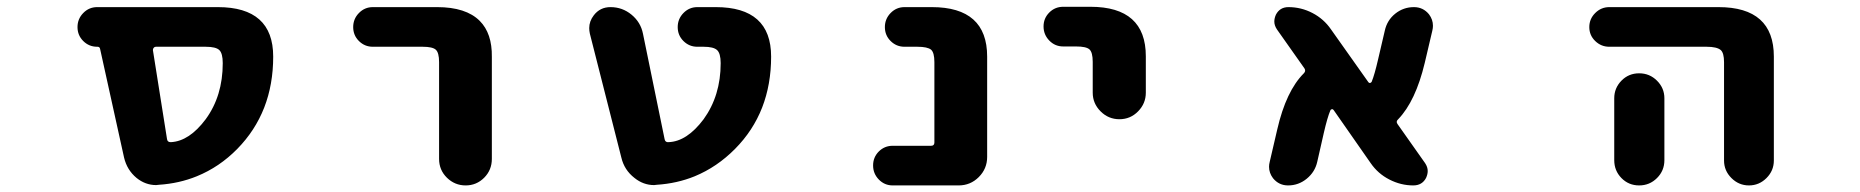

<svg xmlns="http://www.w3.org/2000/svg" viewBox="-20 -570 5540 572"><path d="M453.1 -19.5Q449.2 -18.6 445.3 -18.6Q413.1 -18.6 386.7 -40Q358.4 -63.5 349.6 -100.6L278.3 -423.8Q277.3 -430.7 270.5 -430.7H269.5Q245.1 -430.7 228 -447.8Q210.9 -464.8 210.9 -489.3Q210.9 -513.7 228 -531.2Q245.1 -548.8 269.5 -548.8H628.9Q793.9 -548.8 793.9 -401.4Q793.9 -318.4 767.1 -249.5Q740.2 -180.7 687 -126.5Q633.8 -72.3 566.4 -44.9Q513.7 -23.4 453.1 -19.5ZM592.8 -214.8Q643.6 -284.2 643.6 -381.8Q643.6 -411.1 633.3 -420.9Q623 -430.7 592.8 -430.7H444.3Q440.4 -430.7 438 -427.7Q435.5 -424.8 435.5 -420.9L477.5 -156.2Q478.5 -146.5 488.3 -146.5Q488.3 -146.5 489.3 -146.5Q543.9 -149.4 592.8 -214.8Z M1288.1 -96.7V-384.8Q1288.1 -413.1 1278.3 -421.9Q1268.6 -430.7 1239.3 -430.7H1090.8Q1066.4 -430.7 1049.3 -447.8Q1032.2 -464.8 1032.2 -489.3Q1032.2 -513.7 1049.3 -531.2Q1066.4 -548.8 1090.8 -548.8H1282.2Q1368.2 -548.8 1409.2 -507.8Q1446.3 -470.7 1445.3 -400.4V-96.7Q1445.3 -63.5 1422.4 -40.5Q1399.4 -17.6 1367.2 -17.6Q1335 -17.6 1311.5 -40.5Q1288.1 -63.5 1288.1 -96.7Z M1936.5 -19.5Q1932.6 -18.6 1928.7 -18.6Q1896.5 -18.6 1870.1 -40Q1839.8 -63.5 1831.1 -100.6L1737.3 -469.7Q1735.4 -478.5 1735.4 -486.3Q1735.4 -506.8 1749 -524.4Q1767.6 -548.8 1798.8 -548.8Q1834 -548.8 1861.3 -526.4Q1888.7 -503.9 1895.5 -469.7L1960 -155.3Q1961.9 -145.5 1971.7 -146.5Q2026.4 -148.4 2076.2 -214.8Q2127 -285.2 2127 -381.8Q2127 -411.1 2116.2 -420.9Q2105.5 -430.7 2076.2 -430.7H2057.6Q2033.2 -430.7 2016.1 -447.8Q1999 -464.8 1999 -489.3Q1999 -513.7 2016.1 -531.2Q2033.2 -548.8 2057.6 -548.8H2112.3Q2277.3 -548.8 2277.3 -401.4Q2277.3 -318.4 2250.5 -249.5Q2223.6 -180.7 2169.9 -126.5Q2116.2 -72.3 2049.8 -44.9Q1997.1 -23.4 1936.5 -19.5Z M2639.6 -17.6Q2615.2 -17.6 2598.1 -35.2Q2581.1 -52.7 2581.1 -77.1Q2581.1 -101.6 2598.1 -118.7Q2615.2 -135.7 2639.6 -135.7H2753.9Q2763.7 -135.7 2763.7 -145.5V-384.8Q2763.7 -413.1 2753.9 -421.9Q2743.2 -430.7 2712.9 -430.7H2674.8Q2650.4 -430.7 2633.3 -447.8Q2616.2 -464.8 2616.2 -489.3Q2616.2 -513.7 2633.3 -531.2Q2650.4 -548.8 2674.8 -548.8H2755.9Q2920.9 -548.8 2920.9 -401.4V-102.5Q2920.9 -67.4 2896 -42.5Q2871.1 -17.6 2835.9 -17.6Z M3235.4 -293.9V-385.7Q3235.4 -414.1 3225.6 -422.9Q3215.8 -431.6 3185.5 -431.6H3147.5Q3123 -431.6 3106 -449.2Q3088.9 -466.8 3088.9 -491.2Q3088.9 -515.6 3106 -532.7Q3123 -549.8 3147.5 -549.8H3228.5Q3393.6 -549.8 3393.6 -402.3V-293.9Q3393.6 -261.7 3370.6 -238.3Q3347.7 -214.8 3314.9 -214.8Q3282.2 -214.8 3258.8 -238.3Q3235.4 -261.7 3235.4 -293.9Z M4190.4 -17.6Q4153.3 -17.6 4119.1 -35.2Q4085 -52.7 4063.5 -84L3953.1 -242.2Q3951.2 -245.1 3947.8 -244.6Q3944.3 -244.1 3943.4 -241.2Q3934.6 -220.7 3923.8 -173.8L3904.3 -87.9Q3897.5 -57.6 3873 -37.6Q3848.6 -17.6 3817.4 -17.6Q3790 -17.6 3772.5 -39.1Q3760.7 -54.7 3760.7 -73.2Q3760.7 -80.1 3762.7 -87.9L3785.2 -184.6Q3811.5 -298.8 3864.3 -351.6Q3871.1 -358.4 3866.2 -366.2L3784.2 -482.4Q3776.4 -494.1 3776.4 -505.9Q3776.4 -515.6 3781.2 -526.4Q3793 -548.8 3818.4 -548.8Q3856.4 -548.8 3890.1 -531.2Q3923.8 -513.7 3945.3 -482.4L4056.6 -325.2Q4058.6 -322.3 4061.5 -322.8Q4064.5 -323.2 4066.4 -326.2Q4075.2 -347.7 4085.9 -394.5L4105.5 -478.5Q4112.3 -509.8 4136.7 -529.3Q4161.1 -548.8 4192.4 -548.8Q4219.7 -548.8 4237.3 -527.3Q4249 -511.7 4249 -493.2Q4249 -486.3 4247.1 -478.5L4224.6 -382.8Q4197.3 -268.6 4145.5 -214.8Q4137.7 -208 4143.6 -200.2L4225.6 -84Q4233.4 -72.3 4233.4 -60.5Q4233.4 -50.8 4228.5 -40Q4216.8 -17.6 4190.4 -17.6Z M5116.2 -91.8V-384.8Q5116.2 -412.1 5106.4 -420.9Q5094.7 -430.7 5064.5 -430.7H4774.4Q4750 -430.7 4732.4 -447.8Q4714.8 -464.8 4714.8 -489.3Q4714.8 -513.7 4732.4 -531.2Q4750 -548.8 4774.4 -548.8H5099.6Q5264.6 -548.8 5264.6 -401.4V-91.8Q5264.6 -61.5 5242.7 -39.6Q5220.7 -17.6 5190.4 -17.6Q5160.2 -17.6 5138.2 -39.6Q5116.2 -61.5 5116.2 -91.8ZM4789.1 -92.8V-277.3Q4789.1 -307.6 4810.5 -329.6Q4832 -351.6 4863.3 -351.6Q4894.5 -351.6 4916.5 -329.6Q4938.5 -307.6 4938.5 -277.3V-92.8Q4938.5 -61.5 4916.5 -39.6Q4894.5 -17.6 4863.3 -17.6Q4832 -17.6 4810.5 -39.6Q4789.1 -61.5 4789.1 -92.8Z"/></svg>

Font: Rounded-X Mgen+ 1m bold
Style: Bold
Weight: 700
Designer: [Source Han Sans]
Ryoko NISHIZUKA  (kana & ideographs); Paul D. Hunt (Latin, Greek & Cyrillic); Wenlong ZHANG  (bopomofo
Version: Version 1.059.20150602